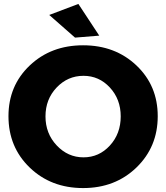

<svg xmlns="http://www.w3.org/2000/svg" viewBox="-20 -942 844 975"><path d="M378 -922 484 -761 361 -751 230 -866ZM781 -352Q781 -196 673 -91.5Q565 13 402 13Q239 13 131 -91Q23 -195 23 -352Q23 -507 131 -609.5Q239 -712 402 -712Q565 -712 673 -609.5Q781 -507 781 -352ZM404 -557Q324 -557 267.5 -497.5Q211 -438 211 -351Q211 -264 268 -203.5Q325 -143 404 -143Q483 -143 538 -203Q593 -263 593 -351Q593 -438 538 -497.5Q483 -557 404 -557Z"/></svg>

Font: Montserrat arm
Style: Bold
Weight: 700
Designer: Julieta Ulanovsky
Foundry: Julieta Ulanovsky
Version: Version 6.000;PS 006.000;hotconv 1.0.88;makeotf.lib2.5.64775